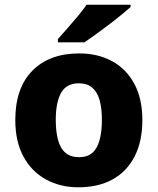

<svg xmlns="http://www.w3.org/2000/svg" viewBox="-20 -786 670 816"><path d="M313 10Q236 10 175 -23.5Q114 -57 79.5 -121Q45 -185 45 -276Q45 -412 117.5 -485.5Q190 -559 317 -559Q395 -559 455.5 -526.5Q516 -494 550.5 -430.5Q585 -367 585 -276Q585 -185 552 -121Q519 -57 458.5 -23.5Q398 10 313 10ZM316 -118Q351 -118 372 -136Q393 -154 403 -190Q413 -226 413 -276Q413 -327 403 -361.5Q393 -396 371.5 -414Q350 -432 315 -432Q263 -432 240 -392Q217 -352 217 -276Q217 -226 227 -190Q237 -154 259 -136Q281 -118 316 -118ZM535 -756Q519 -742 494 -721.5Q469 -701 440.5 -679.5Q412 -658 385 -638.5Q358 -619 339 -606H226V-620Q243 -639 265.5 -664.5Q288 -690 310.5 -717Q333 -744 348 -766H535Z"/></svg>

Font: Noto Sans Symbols ExtraBold
Style: Regular
Weight: 800
Version: Version 2.002